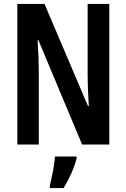

<svg xmlns="http://www.w3.org/2000/svg" viewBox="-20 -734 642 975"><path d="M535 0H397L175 -530H171Q174 -481 175.5 -441.5Q177 -402 177 -372V0H68V-714H206L427 -195H431Q428 -243 426.5 -281.5Q425 -320 425 -350V-714H535ZM369 71Q359 109 341 149Q323 189 303 221H233V209Q237 191 243 164Q249 137 253.5 109Q258 81 259 61H369Z"/></svg>

Font: Noto Sans Thai Looped ExtraCondensed SemiBold
Style: Regular
Weight: 600
Width: 2
Designer: Sasikarn Vongin, Ben Mitchell
Foundry: The Fontpad Ltd
Version: Version 1.001; ttfautohint (v1.8.4.7-5d5b)